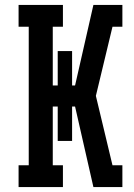

<svg xmlns="http://www.w3.org/2000/svg" viewBox="-20 -755 540 775"><path d="M434 -647 435 -651V-735H474V-647ZM55 0V-88H96V-647H55V-735H234V-647H193V-410H213V-549H271V-410H283L357 -735H435V-651L367 -368L434 -88H474V0H435V-84V0H357L283 -325H271V-186H213V-325H193V-88H234V0Z"/></svg>

Font: Iosevka Slab Semibold
Style: Regular
Weight: 600
Monospace: yes
Designer: Belleve Invis
Foundry: Belleve Invis
Version: Version 11.1.1; ttfautohint (v1.8.3)